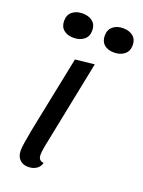

<svg xmlns="http://www.w3.org/2000/svg" viewBox="-141 -784 647 870"><g transform="rotate(20 182.5 -349.0)"><path d="M142 -51Q142 -23 168 -21Q163 -1 146.5 9.5Q130 20 108 20Q81 20 66 4Q51 -12 51 -39Q51 -63 66 -141L141 -510L233 -520L147 -93Q142 -66 142 -51ZM170 -660Q170 -631 150.5 -615.5Q131 -600 100 -600Q71 -600 53 -615Q35 -630 35 -658Q35 -687 54 -702.5Q73 -718 103 -718Q133 -718 151.5 -703Q170 -688 170 -660ZM365 -660Q365 -631 345.5 -615.5Q326 -600 296 -600Q266 -600 248.5 -615Q231 -630 231 -658Q231 -687 250 -702.5Q269 -718 298 -718Q328 -718 346.5 -703Q365 -688 365 -660Z"/></g></svg>

Font: Sansita Light Italic
Style: Regular
Weight: 300
Italic angle: -11°
Designer: Pablo Cosgaya
Foundry: Omnibus-Type
Version: Version 1.006